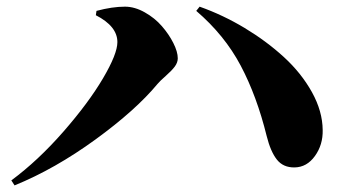

<svg xmlns="http://www.w3.org/2000/svg" viewBox="-20 -627 1040 579"><path d="M334 -500Q334 -547.9 269 -581.1L271 -594.2Q318.4 -606.9 356.9 -606.9Q386.2 -606.9 416.5 -589.8Q446.8 -572.8 468 -548.3Q489.3 -523.9 502.7 -497.3Q516.1 -470.7 516.1 -451.2Q516.1 -438.5 507.1 -426.3Q498 -414.1 480.2 -398.4Q462.4 -382.8 455.1 -374Q389.6 -294.9 267.8 -206.3Q146 -117.7 23.9 -67.9L14.2 -83Q94.7 -142.6 170.9 -229.7Q247.1 -316.9 290.5 -390.6Q334 -464.4 334 -500ZM953.1 -234.9Q954.1 -190.4 929.7 -156.5Q905.3 -122.6 868.2 -122.1Q834 -121.6 814.9 -145.8Q795.9 -169.9 784.2 -216.8Q754.4 -337.4 705.8 -429.2Q657.2 -521 571.8 -594.2L582 -606.9Q652.3 -582 718 -542.5Q783.7 -502.9 836.2 -454.8Q888.7 -406.7 920.7 -349.1Q952.6 -291.5 953.1 -234.9Z"/></svg>

Font: Noto Serif JP Black
Style: Regular
Weight: 900
Designer: Ryoko NISHIZUKA  (kana & ideographs); Frank Grießhammer (Latin, Greek & Cyrillic); Wenlong ZHANG  (bopomofo); Sandoll Co
Foundry: Adobe Systems Incorporated
Version: Version 1.001;PS 1.001;hotconv 16.6.54;makeotf.lib2.5.65590